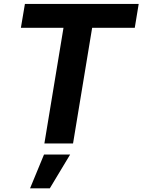

<svg xmlns="http://www.w3.org/2000/svg" viewBox="-20 -748 743 1001"><path d="M88.9 -603 109.9 -727.5H703.1L682.6 -603H460.4L360.8 0H211.4L311 -603ZM136.7 233.9 209.5 57.6H345.7L239.7 233.9Z"/></svg>

Font: Inter 18pt
Style: Bold Italic
Weight: 700
Italic angle: -9.3988°
Designer: Rasmus Andersson
Foundry: rsms
Version: Version 4.001;git-66647c0bb